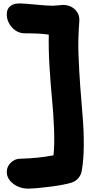

<svg xmlns="http://www.w3.org/2000/svg" viewBox="-20 -840 593 1130"><path d="M148.9 270Q97.7 271 59.1 242.2Q20.5 213.4 20 172.9Q19.5 141.6 42.5 118.4Q65.4 95.2 97.2 94.2Q201.7 91.8 294.9 74.2Q301.8 10.7 297.9 -85Q293.9 -180.7 286.1 -258.3Q278.3 -335.9 271.7 -442.9Q265.1 -549.8 267.1 -636.2Q217.8 -644 126 -644Q82 -644 50.5 -678.7Q19 -713.4 20 -758.8Q20.5 -788.6 41.5 -804.7Q62.5 -820.8 100.1 -819.8Q125.5 -819.3 191.9 -812.7Q258.3 -806.2 292 -806.2Q302.2 -806.2 321.8 -808.6Q341.3 -811 350.1 -811Q393.6 -811 421.6 -783.9Q449.7 -756.8 446.8 -714.8Q438.5 -609.9 441.9 -519Q445.3 -428.2 452.4 -330.3Q459.5 -232.4 466.6 -151.1Q473.6 -69.8 473.1 15.6Q472.7 101.1 460.9 167Q456.5 190.9 440.4 209.2Q424.3 227.5 400.9 234.9Q360.4 247.6 279.1 258.3Q197.8 269 148.9 270Z"/></svg>

Font: Shantell Sans Irregular
Style: Regular
Weight: 800
Designer: Stephen Nixon, Anya Danilova, Shantell Martin
Foundry: Arrow Type
Version: Version 1.006;[9816181b4]